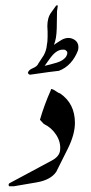

<svg xmlns="http://www.w3.org/2000/svg" viewBox="-20 -680 329 697"><path d="M166 -634.8 184.1 -660.2H190.9Q189.9 -663.1 187 -639.2Q187 -607.9 186 -577.1Q185.1 -539.1 175.8 -517.1Q185.1 -523.9 205.1 -536.1Q230 -548.8 251 -535.2Q269 -522.9 263.2 -497.1Q241.2 -440.9 193.8 -422.9Q171.9 -420.9 91.8 -409.2Q85.9 -407.2 81.1 -415Q83 -425.8 99.1 -432.4Q115.2 -439 119.1 -449.2Q138.2 -478 139.2 -480Q148.9 -499 149.9 -515.1Q152.8 -527.8 152.8 -545.9Q152.8 -545.9 152.8 -565.9Q151.9 -579.1 151.9 -585Q151.9 -616.2 166 -634.8ZM223.1 -493.2 216.8 -499Q193.8 -503.9 172.9 -481.9Q165 -474.1 142.1 -440.9Q163.1 -445.8 185.5 -452.4Q208 -459 219.2 -473.1Q227.1 -486.8 223.1 -493.2ZM165 -354V-356.9Q171.9 -356.9 182.4 -349.4Q192.9 -341.8 198.2 -340.8Q252 -304.2 252 -233.9Q252 -192.9 227.1 -142.1Q206.1 -99.1 184.1 -56.2Q164.1 -26.9 113.8 -18.1Q34.2 -4.9 30.8 -3.9Q30.8 -3.9 13.2 -3.9Q11.2 -6.8 11.2 -8.8Q11.2 -11.2 13.2 -14.2Q64.9 -42 168 -97.2Q195.8 -111.8 198.2 -134.8Q201.2 -164.1 184.1 -190.4Q167 -216.8 139.2 -230L125 -245.1Q140.1 -297.9 165 -354Z"/></svg>

Font: Jameel Khushkhat-L
Style: Regular
Weight: 400
Version: Version 3.5